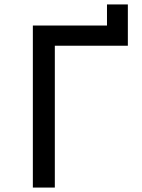

<svg xmlns="http://www.w3.org/2000/svg" viewBox="-20 -845 640 865"><path d="M128 0V-730H462V-825H556V-639H227V0Z"/></svg>

Font: JetBrainsMono NFM Medium
Style: Regular
Weight: 500
Monospace: yes
Designer: Philipp Nurullin, Konstantin Bulenkov
Foundry: JetBrains
Version: Version 2.304; ttfautohint (v1.8.4.7-5d5b);Nerd Fonts 3.3.0